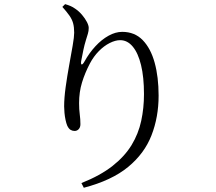

<svg xmlns="http://www.w3.org/2000/svg" viewBox="-20 -830 1040 924"><path d="M280.1 -796.8 293.4 -810.1Q308.2 -805.8 319.4 -801Q330.6 -796.2 341.5 -788.4Q360.2 -775.8 374.8 -758.5Q389.5 -741.1 398.3 -724.1Q407 -707 407 -695.7Q407 -680.8 403 -667.9Q399 -655.1 393.6 -637.3Q386.2 -613.3 381.2 -589.3Q376.2 -565.4 370.6 -536Q368.3 -520.7 373.1 -519.8Q378 -518.9 386.4 -533.8Q409.7 -575.7 439.4 -607.6Q469 -639.6 502.4 -658.1Q535.8 -676.7 568.2 -676.7Q628.2 -676.7 666.7 -637Q705.3 -597.3 724.3 -528.3Q743.3 -459.4 743.3 -369.8Q743.3 -266.6 709.1 -178.8Q675 -91 596.3 -26.3Q517.6 38.4 383.3 73.6L371.8 51Q462.9 14.8 521.7 -31.5Q580.4 -77.8 613.4 -132.2Q646.3 -186.5 659.6 -248.3Q672.9 -310.1 672.9 -377Q672.9 -458.8 658.8 -516.7Q644.8 -574.7 618.9 -605.7Q593.1 -636.7 558.2 -636.7Q535.1 -636.7 507.8 -622.9Q480.5 -609.2 455.7 -584Q430.9 -558.8 413.1 -525.4Q388.5 -478.6 374.6 -432.8Q360.6 -387 360.6 -333.6Q360.6 -303.5 363.8 -279.9Q367 -256.3 367 -232.3Q367 -217.5 358.9 -208.6Q350.8 -199.8 339 -199.8Q328.4 -199.8 319.6 -205.1Q310.8 -210.4 303.7 -225.1Q299.1 -235.8 295.5 -252.6Q291.9 -269.4 290.3 -287.2Q288.7 -304.9 288.7 -317.6Q288.7 -357.9 295.9 -410.5Q303.2 -463.1 312.8 -515.6Q322.4 -568.1 329.7 -610.4Q337 -652.6 337 -672.5Q337 -699.3 331.8 -718.2Q326.6 -737.2 313.8 -755.3Q301.1 -773.4 280.1 -796.8Z"/></svg>

Font: Noto Serif SC
Style: Regular
Weight: 200
Designer: Ryoko NISHIZUKA 西塚涼子 (kana & ideographs); Frank Grießhammer (Latin, Greek & Cyrillic); Wenlong ZHANG 张文龙 (bopomofo); San
Foundry: Adobe
Version: Version 2.001;hotconv 1.1.0;makeotfexe 2.6.0